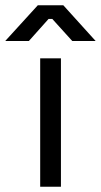

<svg xmlns="http://www.w3.org/2000/svg" viewBox="-70 -711 384 731"><path d="M162 0H83V-489H162ZM40 -555H-50L74 -691H171L294 -555H205L129 -639H115Z"/></svg>

Font: Rilu
Style: Regular
Weight: 500
Designer: Alí Sinisterra
Foundry: Alí Sinisterra
Version: 0.1